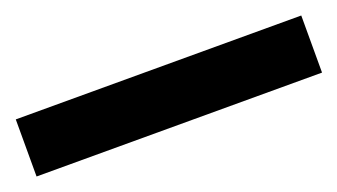

<svg xmlns="http://www.w3.org/2000/svg" viewBox="-28 -31 555 316"><g transform="rotate(-20 250.0 127.0)"><path d="M0 177V77H500V177Z"/></g></svg>

Font: M PLUS 1 Code
Style: Regular
Weight: 400
Designer: Coji Morishita
Foundry: UNDERFOREST DESIGN
Version: Version 1.005